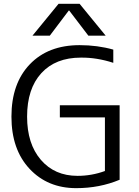

<svg xmlns="http://www.w3.org/2000/svg" viewBox="-20 -977 727 1007"><path d="M397.5 -740.2Q491.2 -740.2 574.2 -716.8V-647.5Q487.3 -675.8 404.3 -674.8Q271.5 -674.8 196.8 -593.3Q122.1 -511.7 122.1 -365.2Q122.1 -222.7 194.3 -138.7Q266.6 -54.7 386.7 -54.7Q460.9 -54.7 530.3 -80.1V-361.3H293.9V-424.8H607.4V-34.2Q502 9.8 379.9 9.8Q229.5 9.8 134.8 -91.8Q40 -193.4 40 -365.2Q40 -539.1 136.2 -639.6Q232.4 -740.2 397.5 -740.2ZM534.2 -790H443.4L342.8 -921.9H340.8L241.2 -790H150.4L287.1 -957H397.5Z"/></svg>

Font: Gen Shin Gothic Normal
Style: Regular
Weight: 300
Designer: [Source Han Sans]
Ryoko NISHIZUKA  (kana & ideographs); Paul D. Hunt (Latin, Greek & Cyrillic); Wenlong ZHANG  (bopomofo
Version: Version 1.002.20150607